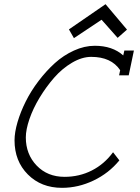

<svg xmlns="http://www.w3.org/2000/svg" viewBox="-20 -901 671 922"><path d="M335 -717.8 467.8 -806.2 544.9 -719.2 589.8 -758.8 486.8 -880.9 311 -759.8ZM277.8 1Q356 1 429.4 -34.2Q502.9 -69.3 553.2 -130.9L522.9 -169.9Q481 -112.8 420.9 -82.3Q360.8 -51.8 290 -51.8Q208 -51.8 156 -106Q104 -160.2 104 -241.2Q104 -278.3 121.3 -329.1Q138.7 -379.9 169.9 -431.6Q201.2 -483.4 239.7 -527.6Q278.3 -571.8 325.9 -599.9Q373.5 -627.9 418 -627.9Q514.2 -627.9 557.1 -564L551.8 -539.1H598.1L623 -658.2H577.1L571.8 -634.8Q520 -681.2 435.1 -681.2Q385.3 -681.2 335 -658.2Q284.7 -635.3 243.4 -597.9Q202.1 -560.5 165.5 -512.5Q128.9 -464.4 103.8 -414.1Q78.6 -363.8 64.2 -314.7Q49.8 -265.6 49.8 -227.1Q49.8 -127.4 113.8 -63.2Q177.7 1 277.8 1Z"/></svg>

Font: Comic Neue Angular
Style: Italic
Weight: 400
Italic angle: -12°
Designer: Craig Rozynski
Foundry: Craig Rozynski
Version: Version 2.003